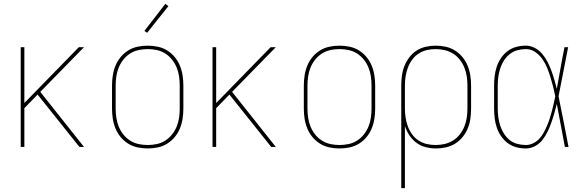

<svg xmlns="http://www.w3.org/2000/svg" viewBox="-20 -766 3040 1001"><path d="M88 0V-520H107V-229L391 -520H418L190 -287L418 0H394L176 -273L107 -202V0Z M750 8Q724 8 697.5 2.5Q671 -3 648.5 -17Q626 -31 609 -51.5Q592 -72 582 -96.5Q572 -121 568 -147.5Q564 -174 564 -200V-320Q564 -346 568 -372.5Q572 -399 582 -423.5Q592 -448 609 -468.5Q626 -489 648.5 -503Q671 -517 697.5 -522.5Q724 -528 750 -528Q776 -528 802.5 -522.5Q829 -517 851.5 -503Q874 -489 891 -468.5Q908 -448 918 -423.5Q928 -399 932 -372.5Q936 -346 936 -320V-200Q936 -174 932 -147.5Q928 -121 918 -96.5Q908 -72 891 -51.5Q874 -31 851.5 -17Q829 -3 802.5 2.5Q776 8 750 8ZM750 -10Q774 -10 797.5 -15Q821 -20 841.5 -33Q862 -46 877 -65Q892 -84 901 -106Q910 -128 913.5 -152Q917 -176 917 -200V-320Q917 -344 913.5 -368Q910 -392 901 -414Q892 -436 877 -455Q862 -474 841.5 -487Q821 -500 797.5 -505Q774 -510 750 -510Q726 -510 702.5 -505Q679 -500 658.5 -487Q638 -474 623 -455Q608 -436 599 -414Q590 -392 586.5 -368Q583 -344 583 -320V-200Q583 -176 586.5 -152Q590 -128 599 -106Q608 -84 623 -65Q638 -46 658.5 -33Q679 -20 702.5 -15Q726 -10 750 -10ZM747 -595 733 -605 842 -746 858 -734Z M1088 0V-520H1107V-229L1391 -520H1418L1190 -287L1418 0H1394L1176 -273L1107 -202V0Z M1750 8Q1724 8 1697.5 2.5Q1671 -3 1648.5 -17Q1626 -31 1609 -51.5Q1592 -72 1582 -96.5Q1572 -121 1568 -147.5Q1564 -174 1564 -200V-320Q1564 -346 1568 -372.5Q1572 -399 1582 -423.5Q1592 -448 1609 -468.5Q1626 -489 1648.5 -503Q1671 -517 1697.5 -522.5Q1724 -528 1750 -528Q1776 -528 1802.5 -522.5Q1829 -517 1851.5 -503Q1874 -489 1891 -468.5Q1908 -448 1918 -423.5Q1928 -399 1932 -372.5Q1936 -346 1936 -320V-200Q1936 -174 1932 -147.5Q1928 -121 1918 -96.5Q1908 -72 1891 -51.5Q1874 -31 1851.5 -17Q1829 -3 1802.5 2.5Q1776 8 1750 8ZM1750 -10Q1774 -10 1797.5 -15Q1821 -20 1841.5 -33Q1862 -46 1877 -65Q1892 -84 1901 -106Q1910 -128 1913.5 -152Q1917 -176 1917 -200V-320Q1917 -344 1913.5 -368Q1910 -392 1901 -414Q1892 -436 1877 -455Q1862 -474 1841.5 -487Q1821 -500 1797.5 -505Q1774 -510 1750 -510Q1726 -510 1702.5 -505Q1679 -500 1658.5 -487Q1638 -474 1623 -455Q1608 -436 1599 -414Q1590 -392 1586.5 -368Q1583 -344 1583 -320V-200Q1583 -176 1586.5 -152Q1590 -128 1599 -106Q1608 -84 1623 -65Q1638 -46 1658.5 -33Q1679 -20 1702.5 -15Q1726 -10 1750 -10Z M2072 215V-320Q2072 -346 2075.5 -372Q2079 -398 2088.5 -422Q2098 -446 2114 -467Q2130 -488 2151.5 -502Q2173 -516 2199 -522Q2225 -528 2251 -528Q2277 -528 2303 -522.5Q2329 -517 2351.5 -503Q2374 -489 2391 -468.5Q2408 -448 2418 -423.5Q2428 -399 2432 -372.5Q2436 -346 2436 -320V-200Q2436 -174 2432.5 -148Q2429 -122 2419 -97.5Q2409 -73 2392.5 -52.5Q2376 -32 2354 -18Q2332 -4 2306 2Q2280 8 2254 8Q2227 8 2200.5 1.5Q2174 -5 2152 -21Q2130 -37 2115 -59.5Q2100 -82 2091 -108V215ZM2251 -10Q2275 -10 2298.5 -15.5Q2322 -21 2342 -33.5Q2362 -46 2377 -65Q2392 -84 2401 -106.5Q2410 -129 2413.5 -152.5Q2417 -176 2417 -200V-320Q2417 -344 2413.5 -367.5Q2410 -391 2401 -413.5Q2392 -436 2377 -455Q2362 -474 2342 -486.5Q2322 -499 2298.5 -504.5Q2275 -510 2251 -510Q2227 -510 2204 -504.5Q2181 -499 2161.5 -486Q2142 -473 2128 -453.5Q2114 -434 2106 -412Q2098 -390 2094.5 -366.5Q2091 -343 2091 -320V-200Q2091 -177 2094.5 -153.5Q2098 -130 2106 -108Q2114 -86 2128 -66.5Q2142 -47 2161.5 -34Q2181 -21 2204 -15.5Q2227 -10 2251 -10Z M2722 8Q2696 8 2671.5 1.5Q2647 -5 2627 -20Q2607 -35 2592.5 -56Q2578 -77 2570 -101Q2562 -125 2559 -150Q2556 -175 2556 -200V-320Q2556 -345 2559 -370Q2562 -395 2570 -419Q2578 -443 2592.5 -464Q2607 -485 2627 -500Q2647 -515 2671.5 -521.5Q2696 -528 2722 -528Q2746 -528 2768.5 -516Q2791 -504 2807 -485Q2823 -466 2834.5 -443.5Q2846 -421 2854.5 -398Q2863 -375 2870 -351Q2877 -327 2883 -303Q2893 -357 2902.5 -411.5Q2912 -466 2923 -520H2942Q2929 -456 2917 -391.5Q2905 -327 2892 -264Q2906 -198 2918.5 -132Q2931 -66 2944 0H2925Q2914 -56 2904 -112Q2894 -168 2883 -224Q2877 -200 2870 -175.5Q2863 -151 2854.5 -127Q2846 -103 2835 -80Q2824 -57 2808.5 -37Q2793 -17 2770 -4.5Q2747 8 2722 8ZM2722 -10Q2741 -10 2759.5 -19Q2778 -28 2791.5 -42.5Q2805 -57 2814.5 -74.5Q2824 -92 2832 -110.5Q2840 -129 2846 -148Q2852 -167 2857 -186Q2862 -205 2866.5 -224.5Q2871 -244 2875 -264Q2870 -289 2863.5 -314.5Q2857 -340 2849.5 -364.5Q2842 -389 2832 -413.5Q2822 -438 2807 -459Q2792 -480 2770 -495Q2748 -510 2722 -510Q2699 -510 2677 -504Q2655 -498 2637 -483.5Q2619 -469 2607 -450Q2595 -431 2588 -409.5Q2581 -388 2578 -365.5Q2575 -343 2575 -320V-200Q2575 -177 2578 -154.5Q2581 -132 2588 -110.5Q2595 -89 2607 -70Q2619 -51 2636.5 -36.5Q2654 -22 2676.5 -16Q2699 -10 2722 -10Z"/></svg>

Font: Iosevka SS04 Thin
Style: Regular
Weight: 100
Monospace: yes
Designer: Belleve Invis
Foundry: Belleve Invis
Version: Version 19.0.0; ttfautohint (v1.8.4)